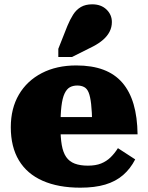

<svg xmlns="http://www.w3.org/2000/svg" viewBox="-20 -857 684 889"><path d="M260 -269Q260 -220 266 -185.5Q272 -151 286.5 -130Q301 -109 326 -99.5Q351 -90 387 -90Q423 -90 448 -100Q473 -110 492 -128.5Q511 -147 526 -171L606 -119Q584 -76 550 -46.5Q516 -17 467.5 -2.5Q419 12 352 12Q250 12 177.5 -20Q105 -52 67.5 -114.5Q30 -177 30 -268Q30 -355 67.5 -419Q105 -483 173.5 -518.5Q242 -554 333 -554Q406 -554 459 -534Q512 -514 546.5 -474Q581 -434 598.5 -374.5Q616 -315 617 -235H204V-315H425L407 -283Q406 -340 402 -375Q398 -410 390.5 -428.5Q383 -447 369.5 -454Q356 -461 338 -461Q318 -461 303.5 -453Q289 -445 279 -424Q269 -403 264.5 -365.5Q260 -328 260 -269ZM292 -737Q304 -766 318.5 -789Q333 -812 354.5 -824.5Q376 -837 407 -837Q448 -837 473 -813Q498 -789 498 -755Q498 -731 487.5 -710.5Q477 -690 457.5 -673Q438 -656 411 -642L313 -593H250V-631Z"/></svg>

Font: Roboto Serif Black
Style: Regular
Weight: 900
Designer: Greg Gazdowicz
Foundry: Commercial Type
Version: Version 1.008